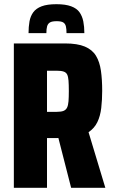

<svg xmlns="http://www.w3.org/2000/svg" viewBox="-20 -895 539 915"><path d="M46 0V-688H290Q349 -688 384.5 -673Q420 -658 437.5 -629Q455 -600 461 -558Q467 -516 467 -462Q467 -419 462.5 -380.5Q458 -342 444 -313Q430 -284 402 -265L482 0H319L254 -254L277 -240Q272 -238 265.5 -237.5Q259 -237 247 -237H204V0ZM204 -362H250Q271 -362 282.5 -366.5Q294 -371 299.5 -382Q305 -393 306.5 -412.5Q308 -432 308 -461Q308 -492 306.5 -511Q305 -530 300 -540Q295 -550 283 -554Q271 -558 250 -558H204ZM249 -875Q292 -875 319 -865Q346 -855 359 -836.5Q372 -818 377 -793Q382 -768 382 -737H297Q297 -757 294 -769.5Q291 -782 281.5 -788Q272 -794 250 -794Q228 -794 218 -788Q208 -782 204.5 -769.5Q201 -757 201 -737H116Q116 -767 120.5 -792.5Q125 -818 138.5 -836.5Q152 -855 178.5 -865Q205 -875 249 -875Z"/></svg>

Font: Saira Condensed ExtraBold
Style: Regular
Weight: 800
Width: 3
Designer: Hector Gatti with collaboration of the Omnibus-Type team
Foundry: Omnibus-Type
Version: Version 1.101